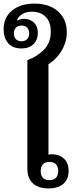

<svg xmlns="http://www.w3.org/2000/svg" viewBox="-36 -1039 427 1066"><path d="M233 7Q176 7 146 -21.5Q116 -50 116 -101V-705Q171 -725 208.5 -763.5Q246 -802 246 -863Q246 -917 217.5 -945.5Q189 -974 142 -974Q107 -974 86.5 -960Q66 -946 59 -929L63 -925Q80 -937 104 -934Q135 -932 154.5 -911.5Q174 -891 174 -856Q174 -818 150 -794Q126 -770 83 -770Q34 -770 9 -799.5Q-16 -829 -16 -876Q-16 -942 31 -980.5Q78 -1019 155 -1019Q239 -1019 287 -975Q335 -931 335 -860Q335 -808 307.5 -760Q280 -712 233 -682V-181Q241 -183 260 -182Q298 -180 321.5 -156Q345 -132 345 -90Q345 -45 316.5 -19Q288 7 233 7ZM83 -810Q104 -810 115 -822Q126 -834 126 -853Q126 -873 115 -885Q104 -897 83 -897Q63 -897 52 -885Q41 -873 41 -853Q41 -834 52 -822Q63 -810 83 -810ZM238 -39Q264 -39 275.5 -52.5Q287 -66 287 -89Q287 -112 275.5 -126Q264 -140 238 -140Q213 -140 201.5 -126Q190 -112 190 -89Q190 -66 201.5 -52.5Q213 -39 238 -39Z"/></svg>

Font: Noto Serif Thai SemiBold
Style: Regular
Weight: 600
Designer: Monotype Design Team
Foundry: Monotype Imaging Inc.
Version: Version 2.001; ttfautohint (v1.8.4.7-5d5b)